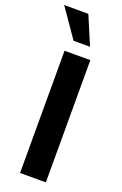

<svg xmlns="http://www.w3.org/2000/svg" viewBox="-183 -937 629 986"><g transform="rotate(20 132.0 -444.0)"><path d="M68 0V-668H209V0ZM94 -732 -14 -888H118L184 -732Z"/></g></svg>

Font: Celebes
Style: Bold
Weight: 700
Designer: Anugrah Pasau
Foundry: Lafontype
Version: Version 1.000; ttfautohint (v1.8.4)